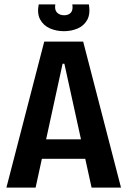

<svg xmlns="http://www.w3.org/2000/svg" viewBox="-20 -848 576 868"><path d="M9 0 180 -660H356L527 0H394L271 -560H263L141 0ZM115 -130V-218H428V-130ZM155 -828H230Q226 -803 238 -791Q250 -779 270 -779Q290 -779 300.5 -791Q311 -803 307 -828H382Q389 -784 374 -757.5Q359 -731 330.5 -719Q302 -707 269 -707Q234 -707 205 -720Q176 -733 161.5 -760Q147 -787 155 -828Z"/></svg>

Font: Bricolage Grotesque 72pt SemiCondensed SemiBold
Style: Regular
Weight: 600
Width: 4
Designer: Mathieu Triay
Foundry: Atelier Triay
Version: Version 1.001;gftools[0.9.33.dev8+g029e19f]